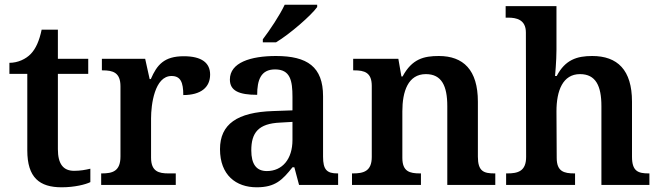

<svg xmlns="http://www.w3.org/2000/svg" viewBox="-20 -786 2807 816"><path d="M242 10C297 10 344 -2 364 -12V-69C343 -64 321 -60 295 -60C249 -60 226 -89 226 -152V-472H355V-536H226V-660H157C147 -612 132 -579 111 -557C90 -535 56 -519 20 -519V-472H96V-147C96 -31 148 10 242 10Z M410 0H727V-49H696C655 -49 622 -57 622 -116V-283C622 -341 637 -463 709 -463C747 -463 759 -437 759 -382C834 -382 873 -415 873 -469C873 -519 837 -547 761 -547C677 -547 647 -510 621 -450H616L597 -536H413V-487H416C460 -487 492 -478 492 -419V-121C492 -58 458 -49 413 -49H410Z M1097 -619V-606H1153C1213 -642 1303 -721 1328 -756V-766H1190C1169 -721 1126 -657 1097 -619ZM1071 10C1150 10 1180 -21 1223 -75H1231L1251 0H1417V-49H1414C1369 -49 1353 -65 1353 -120V-377C1353 -502 1286 -548 1153 -548C1045 -548 957 -520 957 -448C957 -400 996 -383 1073 -383C1073 -445 1088 -491 1149 -491C1214 -491 1223 -443 1223 -374V-317L1140 -314C989 -309 915 -259 915 -152C915 -42 983 10 1071 10ZM1114 -59C1069 -59 1048 -89 1048 -147C1048 -222 1078 -261 1171 -265L1223 -268V-191C1223 -110 1180 -59 1114 -59Z M1476 0H1769V-49H1765C1721 -49 1690 -57 1690 -115V-313C1690 -397 1714 -471 1790 -471C1857 -471 1881 -421 1881 -335V0H2085V-49H2081C2036 -49 2011 -58 2011 -120V-354C2011 -489 1949 -548 1845 -548C1782 -548 1731 -536 1691 -461H1686L1673 -536H1481V-487H1485C1529 -487 1560 -478 1560 -421V-119C1560 -58 1525 -49 1480 -49H1476Z M2131 0H2424V-49H2421C2377 -49 2346 -57 2346 -115L2345 -313C2345 -401 2372 -471 2445 -471C2512 -471 2536 -421 2536 -335V0H2740V-49H2737C2692 -49 2666 -58 2666 -120V-354C2666 -489 2604 -548 2497 -548C2432 -548 2382 -532 2346 -463H2339C2339 -463 2345 -528 2345 -574V-760H2129V-711H2140C2174 -711 2215 -703 2215 -648L2216 -119C2216 -58 2181 -49 2136 -49H2131Z"/></svg>

Font: Noto Serif Yezidi SemiBold
Style: Regular
Weight: 600
Designer: Dalton Maag Ltd
Foundry: Dalton Maag Ltd
Version: Version 1.001